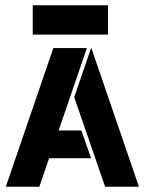

<svg xmlns="http://www.w3.org/2000/svg" viewBox="-20 -707 547 727"><path d="M104 -576V-687H389V-576ZM325 -525H326L506 0H378L261 -339ZM166 -108 129 0H2L182 -525H309L202 -213H288L325 -108Z"/></svg>

Font: BroshK
Style: Medium
Weight: 500
Designer: gluk
Foundry: gluk
Version: Version 0.60